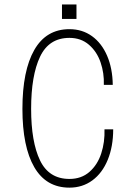

<svg xmlns="http://www.w3.org/2000/svg" viewBox="-20 -850 640 882"><path d="M123 -350Q123 -198 164 -113Q205 -28 299 -28Q354 -28 391 -60.5Q428 -93 445 -145Q462 -197 460 -256H500Q500 -177 475 -116Q450 -55 404.5 -21.5Q359 12 299 12Q192 12 137.5 -82Q83 -176 83 -350Q83 -525 137.5 -620.5Q192 -716 299 -716Q358 -716 402.5 -684Q447 -652 472 -594Q497 -536 498 -460H457Q459 -514 442 -563.5Q425 -613 388.5 -644.5Q352 -676 299 -676Q205 -676 164 -589.5Q123 -503 123 -350ZM331.3 -829.6V-763H264.7V-829.6Z"/></svg>

Font: Fliege Mono Thin
Style: Regular
Weight: 100
Version: Version 0.020;Glyphs 3.3 (3306)